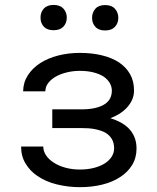

<svg xmlns="http://www.w3.org/2000/svg" viewBox="-20 -753 640 782"><path d="M65.9 -156.2Q65.9 -116.7 84.2 -86.7Q102.5 -56.6 131.3 -37.1Q165.5 -13.2 211.4 -2Q257.3 9.3 305.2 9.3Q354 9.3 396 -1Q438 -11.2 469.2 -31.7Q500.5 -51.8 518.3 -81.1Q536.1 -110.4 536.1 -148.4Q536.1 -173.8 527.6 -194.6Q519 -215.3 502.9 -231.4Q489.3 -244.6 470.9 -254.6Q452.6 -264.6 429.7 -271.5Q445.8 -277.8 460 -285.9Q474.1 -293.9 484.9 -303.2Q504.4 -319.8 515.1 -340.3Q525.9 -360.8 525.9 -384.3Q525.9 -422.4 509.8 -450.9Q493.7 -479.5 464.4 -499Q435.1 -518.1 394.5 -527.8Q354 -537.6 305.2 -537.6Q258.8 -537.6 217 -526.9Q175.3 -516.1 144 -496.1Q112.3 -475.6 93.5 -446.5Q74.7 -417.5 74.2 -380.9H164.6Q164.6 -398.9 176 -414.3Q187.5 -429.7 207 -440.9Q226.1 -451.7 251.5 -458Q276.9 -464.4 305.2 -464.4Q336.9 -464.4 361.3 -458Q385.7 -451.7 402.3 -440.9Q418.5 -429.7 427 -415Q435.5 -400.4 435.5 -383.8Q435.5 -367.2 429.2 -354Q422.9 -340.8 410.6 -331.5Q401.9 -325.2 390.4 -320.3Q378.9 -315.4 364.7 -312.5Q353.5 -310.1 339.8 -308.8Q326.2 -307.6 310.5 -307.6H192.9V-231.4H310.5Q325.7 -231.4 339.8 -230.5Q354 -229.5 366.2 -227.1Q378.4 -224.6 389.2 -221.2Q399.9 -217.8 408.7 -212.9Q426.3 -202.6 435.5 -186.8Q444.8 -170.9 444.8 -148.4Q444.8 -130.4 434.8 -114.7Q424.8 -99.1 406.7 -87.4Q388.2 -75.7 362.3 -69.1Q336.4 -62.5 305.2 -62.5Q273.4 -62.5 246.1 -70.1Q218.8 -77.6 198.7 -90.8Q178.7 -103.5 167.5 -120.4Q156.2 -137.2 156.2 -156.2ZM145 -681.2Q145 -659.2 158.4 -644.5Q171.9 -629.9 198.2 -629.9Q224.6 -629.9 238.3 -644.5Q252 -659.2 252 -681.2Q252 -703.1 238.3 -718Q224.6 -732.9 198.2 -732.9Q171.9 -732.9 158.4 -718Q145 -703.1 145 -681.2ZM355 -680.2Q355 -658.7 368.4 -643.8Q381.8 -628.9 408.2 -628.9Q434.6 -628.9 448.2 -643.8Q461.9 -658.7 461.9 -680.2Q461.9 -702.1 448.2 -717.3Q434.6 -732.4 408.2 -732.4Q381.8 -732.4 368.4 -717.3Q355 -702.1 355 -680.2Z"/></svg>

Font: RobotoMono Nerd Font
Style: Regular
Weight: 400
Monospace: yes
Designer: Google
Version: Version 3.000;Nerd Fonts 3.2.1